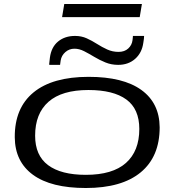

<svg xmlns="http://www.w3.org/2000/svg" viewBox="-20 -932 874 962"><path d="M410 10Q236 10 145.5 -56Q55 -122 54 -244Q53 -391 148 -469Q243 -547 424 -547Q597 -547 688 -481.5Q779 -416 780 -294Q780 -147 685 -68.5Q590 10 410 10ZM410 -56Q544 -56 611 -115.5Q678 -175 678 -286Q678 -386 613 -433.5Q548 -481 423 -481Q290 -481 223 -422Q156 -363 156 -252Q156 -153 221 -104.5Q286 -56 410 -56ZM227 -607Q227 -612 226.5 -611.5Q226 -611 227 -616Q228 -621 230 -643Q237 -696 271 -724Q305 -752 356 -752Q388 -752 414.5 -740Q441 -728 466 -712Q491 -696 517.5 -684Q544 -672 574 -672Q604 -672 622.5 -689Q641 -706 644 -731Q645 -741 645.5 -744.5Q646 -748 646 -752H702Q702 -740 698 -717Q691 -667 657 -637Q623 -607 572 -607Q538 -607 508.5 -619Q479 -631 452.5 -647Q426 -663 401.5 -675.5Q377 -688 353 -688Q327 -688 307.5 -671Q288 -654 284 -629Q282 -612 281 -607H282H281Q281 -604 281 -605Q281 -606 281 -607ZM291 -846 302 -912H691L680 -846Z"/></svg>

Font: Georama ExtraExtended
Style: Italic
Weight: 400
Width: 8
Italic angle: -9°
Designer: Jean-Baptiste Levee
Foundry: Production Type
Version: Version 1.000